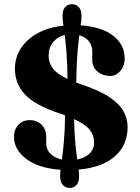

<svg xmlns="http://www.w3.org/2000/svg" viewBox="-20 -817 670 920"><path d="M359 28Q359 55 346.5 69.2Q334 83.5 313.5 83.5Q294 83.5 281 69.5Q268 55.5 268 26Q268 12.5 269.5 -3.5Q163 -11.5 105 -56.2Q47 -101 47 -160.5Q47 -196 67.8 -218.8Q88.5 -241.5 124.5 -241.5Q156.5 -241.5 179 -219.5Q201.5 -197.5 201.5 -161V-129Q201.5 -101 221.5 -80.5Q241.5 -60 276.5 -52.5Q281 -84.5 285.8 -134.2Q290.5 -184 292 -264.5Q278.5 -269.5 263 -274.5Q147.5 -313 99.5 -364.5Q51.5 -416 51.5 -488Q51.5 -541 79.8 -585Q108 -629 160 -657.8Q212 -686.5 284 -694Q282 -707.5 280.8 -719.2Q279.5 -731 279.5 -742.5Q279.5 -769 292.2 -783Q305 -797 325.5 -797Q344 -797 357.2 -783.2Q370.5 -769.5 370.5 -741Q370.5 -730 369.5 -719Q368.5 -708 366.5 -695.5Q469 -688.5 523.2 -645.2Q577.5 -602 577.5 -537Q577.5 -501 556.8 -477Q536 -453 508 -453Q472.5 -453 447.2 -474Q422 -495 422 -528.5V-572Q422 -598.5 405.8 -619.2Q389.5 -640 360 -648Q355 -613.5 350.8 -560Q346.5 -506.5 345.5 -421Q358 -416.5 371.5 -412Q458 -383 505.8 -350.5Q553.5 -318 572.5 -282.5Q591.5 -247 591.5 -208Q591.5 -121.5 530.2 -67.8Q469 -14 357 -4.5Q359 13.5 359 28ZM213 -550Q213 -516.5 233.2 -489.5Q253.5 -462.5 303.5 -438.5Q302.5 -516.5 298.5 -566.5Q294.5 -616.5 290 -649.5Q255.5 -641 234.2 -614.8Q213 -588.5 213 -550ZM431 -135Q431 -168 410 -194.8Q389 -221.5 335 -246.5Q336.5 -174.5 341 -129Q345.5 -83.5 350 -53Q387 -60 409 -81.2Q431 -102.5 431 -135Z"/></svg>

Font: Fraunces 9pt SuperSoft
Style: Bold
Weight: 700
Version: Version 1.000;[b76b70a41]